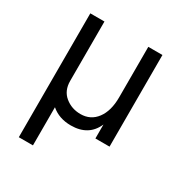

<svg xmlns="http://www.w3.org/2000/svg" viewBox="-163 -628 878 929"><g transform="rotate(30 275.5 -163.0)"><path d="M153 183H74V-509H153V-177Q153 -123 189.5 -93Q226 -63 276 -63Q332 -63 365 -107Q398 -151 398 -227V-509H477V3H398V-75Q362 8 263 8Q197 8 153 -30Z"/></g></svg>

Font: Hind Siliguri Fixed
Style: Regular
Weight: 400
Designer: Jyotish Sonowal
Foundry: Indian Type Foundry
Version: Version 1.001;October 28, 2021;FontCreator 12.0.0.2565 64-bi